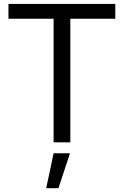

<svg xmlns="http://www.w3.org/2000/svg" viewBox="-20 -748 650 1009"><path d="M24.4 -727.5H585.9V-649.4H349.6V0H261.7V-649.4H24.4ZM261.7 57.6H347.7L287.1 241.2H222.7Z"/></svg>

Font: Intratopia Thin
Style: Regular
Weight: 100
Designer: Rasmus Andersson
Foundry: rsms
Version: Version 3.000;Glyphs 3.2.3 (3260)